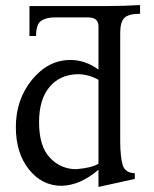

<svg xmlns="http://www.w3.org/2000/svg" viewBox="-20 -717 602 751"><path d="M278.8 -55.2Q342.8 -61 365.2 -77.1V-404.8Q329.1 -425.3 288.1 -426.8Q216.3 -426.8 174.6 -377.9Q132.8 -329.1 132.8 -239.3Q132.8 -144.5 175.3 -99.9Q217.8 -55.2 278.8 -55.2ZM365.2 14.2V-53.2Q294.4 7.8 221.2 9.8Q144.5 9.8 93.3 -54.2Q42 -118.2 42 -220.2Q42 -327.6 105.2 -405Q168.5 -482.4 254.9 -482.4Q314.5 -482.4 365.2 -444.8V-614.3Q365.2 -648.9 324.2 -648.9H193.4Q160.2 -648.9 140.6 -635.3Q121.1 -621.6 121.1 -576.2H95.2V-693.4H403.3Q464.8 -693.4 527.8 -697.3V-663.1Q482.4 -663.1 466.3 -646.7Q450.2 -630.4 450.2 -588.4V-161.6Q450.7 -102.1 460 -71.3Q469.2 -40.5 507.3 -39.6V-17.1Z"/></svg>

Font: Almanac
Style: Regular
Weight: 400
Designer: Eden's Almanac
Version: Version 3.501;March 28, 2021;FontCreator 13.0.0.2683 64-bit